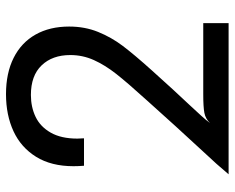

<svg xmlns="http://www.w3.org/2000/svg" viewBox="-91 -691 782 640"><g transform="rotate(-90 300.0 -371.0)"><path d="M39 0Q71.5 -39 114.5 -84.5Q197.5 -174 286 -273Q344.5 -337.5 373.8 -374.8Q403 -412 419.8 -449.2Q436.5 -486.5 436.5 -527.5Q436.5 -587.5 402.2 -623.2Q368 -659 303.5 -659Q263 -659 230.2 -643.2Q197.5 -627.5 177.8 -592.8Q158 -558 158 -504Q158 -497 159 -482H67.5Q66 -500 66 -517Q66 -591 97.2 -641.5Q128.5 -692 182.5 -717Q236.5 -742 306 -742Q376.5 -742 427.2 -716.5Q478 -691 504.8 -643.5Q531.5 -596 531.5 -531.5Q531.5 -479 513.5 -434.8Q495.5 -390.5 467 -352.8Q438.5 -315 385.5 -256Q315.5 -178 269 -129Q249 -107.5 233.8 -90.8Q218.5 -74 210 -62Q224 -77 244 -80.8Q264 -84.5 306 -84.5H543V0Z"/></g></svg>

Font: SplineSansMono30
Style: Regular
Weight: 400
Designer: Eben Sorkin, Mirko Velimirovic
Foundry: Sorkin Type
Version: Version 1.000